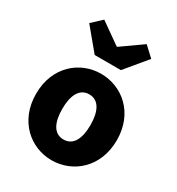

<svg xmlns="http://www.w3.org/2000/svg" viewBox="-184 -877 924 1003"><g transform="rotate(30 278.5 -375.0)"><path d="M278 12C405 12 522 -84 522 -249C522 -414 405 -509 278 -509C152 -509 35 -414 35 -249C35 -84 152 12 278 12ZM278 -113C220 -113 193 -166 193 -249C193 -331 220 -385 278 -385C336 -385 363 -331 363 -249C363 -166 336 -113 278 -113ZM199 -577H357L465 -707L406 -762L280 -673H276L150 -762L91 -707Z"/></g></svg>

Font: Source Sans Pro
Style: Bold
Weight: 700
Designer: Paul D. Hunt
Foundry: Adobe Systems Incorporated
Version: Version 3.006;hotconv 1.0.111;makeotfexe 2.5.65597